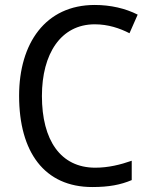

<svg xmlns="http://www.w3.org/2000/svg" viewBox="-20 -744 604 774"><path d="M362 -646C416 -646 463 -630 502 -610L535 -685C486 -710 426 -724 362 -724C163 -724 57 -569 57 -358C57 -131 159 10 352 10C419 10 466 1 511 -18V-96C465 -80 417 -68 364 -68C224 -68 149 -179 149 -357C149 -527 225 -646 362 -646Z"/></svg>

Font: Noto Sans Arabic SemCond
Style: Regular
Weight: 400
Width: 4
Designer: Monotype Design Team, Nadine Chahine, Nizar Qandah and Khaled Hosny
Foundry: Monotype Imaging Inc.
Version: Version 2.012